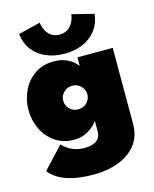

<svg xmlns="http://www.w3.org/2000/svg" viewBox="-126 -726 825 1030"><g transform="rotate(-15 286.0 -211.0)"><path d="M264 220Q224.5 220 180 214Q135.5 208 94 190Q52.5 172 22.5 136L133.5 17Q146.5 31 163.8 42.8Q181 54.5 203.5 61.8Q226 69 254.5 69Q280 69 300.5 62.5Q321 56 333 41Q345 26 345 0V-8H539V11Q539 80 502.5 126.5Q466 173 403.8 196.5Q341.5 220 264 220ZM345 0V-57.5Q340 -48.5 322.8 -31.8Q305.5 -15 277.8 -1.5Q250 12 213 12Q151.5 12 107.2 -18.8Q63 -49.5 39.5 -99Q16 -148.5 16 -205Q16 -261.5 39.5 -311Q63 -360.5 107.2 -391.5Q151.5 -422.5 213 -422.5Q248 -422.5 274 -412.8Q300 -403 317.2 -389.2Q334.5 -375.5 343 -362.5V-410.5H539V0ZM209 -205Q209 -188 217.5 -173Q226 -158 241 -149Q256 -140 276 -140Q296 -140 311 -149Q326 -158 334.5 -173Q343 -188 343 -205Q343 -222 334.5 -237Q326 -252 311 -261.2Q296 -270.5 276 -270.5Q256 -270.5 241 -261.2Q226 -252 217.5 -237Q209 -222 209 -205ZM283 -447Q226 -447 180.8 -466.5Q135.5 -486 107.2 -523Q79 -560 73 -612L195.5 -642.5Q197.5 -623.5 207 -602.5Q216.5 -581.5 235.2 -567.2Q254 -553 283 -553Q312 -553 330.8 -567.2Q349.5 -581.5 359.5 -602.5Q369.5 -623.5 371 -642.5L492.5 -612Q487 -561.5 459.5 -524.5Q432 -487.5 387 -467.2Q342 -447 283 -447Z"/></g></svg>

Font: League Spartan Thin Black
Style: Regular
Weight: 900
Version: Version 2.002